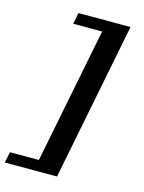

<svg xmlns="http://www.w3.org/2000/svg" viewBox="-166 -781 739 987"><g transform="rotate(15 203.5 -288.0)"><path d="M403 -708H126L114 -648H268L125 74H-29L-41 132H237Z"/></g></svg>

Font: Veleka
Style: Bold Italic
Weight: 700
Italic angle: -12°
Designer: Stefan Peev, Context Ltd, 2016; SIL International, 1997-2014.
Foundry: Stefan Peev, Context Ltd, 2016
Version: Version 5.000